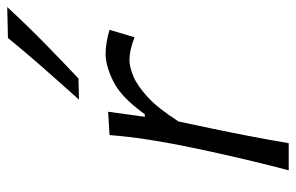

<svg xmlns="http://www.w3.org/2000/svg" viewBox="-164 -654 818 531"><g transform="rotate(-90 245.5 -389.0)"><path d="M39.5 0Q54 -55.5 66.2 -106.5Q78.5 -157.5 92 -219.5L102.5 -269Q114 -323.5 123.2 -381Q132.5 -438.5 137 -495.5L201.5 -499.5L187.5 -398H194.5Q242 -464 285.5 -485.2Q329 -506.5 361 -506.5Q378 -506.5 396.2 -503.2Q414.5 -500 428 -495.5L407.5 -426.5Q387.5 -434 372.8 -437.2Q358 -440.5 344.5 -440.5Q326 -440.5 299.8 -429.8Q273.5 -419 241.8 -389.8Q210 -360.5 174.5 -304.5L156 -217.5Q143.5 -158 133.8 -106.8Q124 -55.5 114.5 0ZM235 -580Q279.5 -629.5 322.5 -678.5Q365.5 -727.5 405.5 -776.5L491 -778.5Q444.5 -728 394.8 -679Q345 -630 293.5 -581.5Z"/></g></svg>

Font: Commissioner Flair Light
Style: Italic
Weight: 300
Italic angle: -12°
Designer: Kostas Bartsokas
Foundry: Kostas Bartsokas
Version: Version 1.000; ttfautohint (v1.8.3)